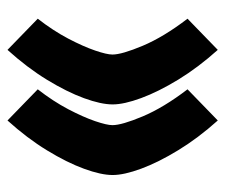

<svg xmlns="http://www.w3.org/2000/svg" viewBox="-64 -502 590 502"><g transform="rotate(-90 231.0 -251.0)"><path d="M209 -251.5Q209 -281.7 225.3 -326.4Q241.7 -371.1 273.4 -423.1Q305.2 -475.1 351.6 -526.4L433.1 -447.3Q401.9 -407.2 381.1 -367.7Q360.4 -328.1 349.9 -297.4Q339.4 -266.6 339.4 -252Q339.4 -227.5 362.3 -172.9Q385.3 -118.2 433.1 -55.7L351.6 23.4Q305.7 -27.8 273.9 -79.8Q242.2 -131.8 225.6 -176.8Q209 -221.7 209 -251.5ZM24.4 -251.5Q24.4 -281.7 40.8 -326.4Q57.1 -371.1 88.9 -423.1Q120.6 -475.1 167 -526.4L248.5 -447.3Q217.3 -407.2 196.5 -367.7Q175.8 -328.1 165.3 -297.4Q154.8 -266.6 154.8 -252Q154.8 -227.5 177.7 -172.9Q200.7 -118.2 248.5 -55.7L167 23.4Q121.1 -27.8 89.4 -79.8Q57.6 -131.8 41 -176.8Q24.4 -221.7 24.4 -251.5Z"/></g></svg>

Font: Vazir Black UI
Style: Black-UI
Weight: 900
Designer: Saber Rastikerdar
Foundry: Saber Rastikerdar
Version: Version 30.1.0